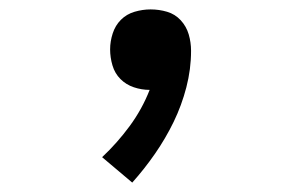

<svg xmlns="http://www.w3.org/2000/svg" viewBox="-20 -183 640 408"><path d="M261 205 197 151Q229 121 255.5 85Q282 49 298 8Q281 8 264.5 2.5Q248 -3 236 -15Q224 -27 219 -44Q214 -61 214 -78Q214 -95 219.5 -112Q225 -129 237 -141Q249 -153 266 -158Q283 -163 300 -163Q318 -163 335 -158Q352 -153 364 -140Q376 -127 381 -110Q386 -93 386 -75Q386 -36 376 2.5Q366 41 349 76Q332 111 309.5 143.5Q287 176 261 205Z"/></svg>

Font: Iosevka Slab Medium Extended
Style: Regular
Weight: 500
Width: 7
Monospace: yes
Designer: Belleve Invis
Foundry: Belleve Invis
Version: Version 11.1.1; ttfautohint (v1.8.3)